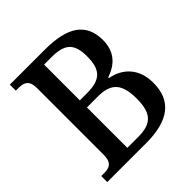

<svg xmlns="http://www.w3.org/2000/svg" viewBox="-191 -854 995 995"><g transform="rotate(-45 306.5 -357.0)"><path d="M32 0H317C483 0 565 -64 565 -194C565 -299 505 -359 419 -375V-380C487 -403 537 -448 537 -536C537 -659 455 -714 290 -714H32V-670H53C89 -670 119 -660 119 -603V-114C119 -54 91 -44 53 -44H32ZM286 -400H231V-662H284C381 -662 419 -631 419 -534C419 -441 386 -400 286 -400ZM312 -52H231V-348H313C414 -348 446 -299 446 -197C446 -91 408 -52 312 -52Z"/></g></svg>

Font: Noto Serif SemiCondensed Medium
Style: Regular
Weight: 500
Width: 4
Designer: Monotype Design Team
Foundry: Monotype Imaging Inc.
Version: Version 2.014